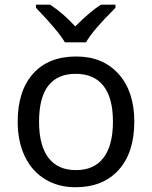

<svg xmlns="http://www.w3.org/2000/svg" viewBox="-20 -786 645 816"><path d="M550.8 -269Q550.8 -137.7 484.4 -64Q418 9.8 300.8 9.8Q228 9.8 171.9 -24.2Q115.7 -58.1 85.4 -121.6Q55.2 -185.1 55.2 -269Q55.2 -399.9 120.6 -472.9Q186 -545.9 304.2 -545.9Q417.5 -545.9 484.1 -471.4Q550.8 -397 550.8 -269ZM146 -269Q146 -168 185.8 -115.5Q225.6 -63 303.2 -63Q379.9 -63 419.9 -115.5Q460 -168 460 -269Q460 -370.1 419.7 -421.1Q379.4 -472.2 301.8 -472.2Q146 -472.2 146 -269ZM132.8 -766.1H192.9Q248.5 -730 299.8 -673.8Q361.3 -735.4 408.7 -766.1H470.7V-752.9Q370.6 -652.8 345.7 -606H255.9Q226.6 -655.8 132.8 -752.9Z"/></svg>

Font: Noto Sans Southeast Asian
Style: Regular
Weight: 400
Designer: Monotype Design Team
Foundry: Monotype Imaging Inc.
Version: Version 1.06 uh; ttfautohint (v1.4.1)